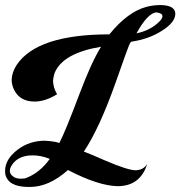

<svg xmlns="http://www.w3.org/2000/svg" viewBox="-20 -634 714 760"><path d="M616 -614Q673 -613 674 -580Q674 -545 619 -511Q568 -479 500 -469L495 -464Q487 -449 438 -308Q374 -127 312 -34Q341 -23 393 0Q486 40 517 40Q549 39 563 14Q536 102 447 103Q370 102 249 39Q174 106 99 106Q96 106 93 106Q13 106 1 56Q0 49 0 43Q0 -3 49 -41Q96 -77 158 -77Q180 -76 201 -72Q203 -72 208 -70Q213 -68 215 -68Q238 -112 295 -263Q341 -386 380 -449Q230 -424 197 -347Q191 -330 190 -313Q191 -286 206 -261Q159 -232 117 -232Q59 -232 36 -278Q27 -296 26 -317Q27 -348 46 -377Q127 -498 413 -498Q485 -587 560 -607Q587 -614 616 -614ZM597 -585Q563 -579 522 -505Q520 -503 520 -502Q574 -513 609 -547Q623 -560 623 -570Q623 -582 599 -585Q598 -585 597 -585ZM109 -19Q53 -19 28 18Q9 46 30 63Q45 77 80 72Q137 51 177 -5Q143 -19 109 -19Z"/></svg>

Font: Sagha
Style: Regular
Weight: 400
Designer: MUHAMMAD YONI
Version: Version 001.000